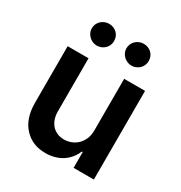

<svg xmlns="http://www.w3.org/2000/svg" viewBox="-178 -888 965 1023"><g transform="rotate(30 304.0 -376.5)"><path d="M194.6 -545.5V-218Q194.6 -194.2 201.3 -173.7Q208.1 -153.1 221.1 -137.8Q234 -122.5 253.4 -113.8Q272.7 -105.1 297.6 -105.1Q318.9 -105.1 339.7 -112.9Q360.4 -120.7 377 -136.2Q393.5 -151.6 403.6 -175.1Q413.7 -198.5 413.7 -229.4V-545.5H542.3V0H417.6V-96.9H411.9Q401.3 -71 384.6 -51.5Q367.9 -32 346.6 -19Q325.3 -6 300.2 0.5Q275.2 7.1 247.9 7.1Q207 7.1 174.9 -5.9Q142.8 -18.8 116.8 -46.5Q66.1 -100.5 66.1 -198.2V-545.5ZM342.7 -692.5Q342.7 -707 348.2 -719.3Q353.7 -731.5 363.1 -740.4Q372.5 -749.3 384.9 -754.4Q397.4 -759.6 411.6 -759.6Q426.1 -759.6 438.6 -754.6Q451 -749.6 460.2 -740.8Q469.5 -731.9 474.6 -719.5Q479.8 -707 479.8 -692.5Q479.8 -678.3 474.4 -666Q469.1 -653.8 459.7 -644.9Q450.3 -636 437.9 -630.9Q425.4 -625.7 411.6 -625.7Q397.7 -625.7 385.3 -631Q372.9 -636.4 363.5 -645.4Q354 -654.5 348.4 -666.5Q342.7 -678.6 342.7 -692.5ZM198.5 -759.6Q213.1 -759.6 225.5 -754.6Q237.9 -749.6 247.2 -740.8Q256.4 -731.9 261.5 -719.5Q266.7 -707 266.7 -692.5Q266.7 -678.3 261.4 -666Q256 -653.8 246.6 -644.9Q237.2 -636 224.8 -630.9Q212.4 -625.7 198.5 -625.7Q184.7 -625.7 172.2 -631Q159.8 -636.4 150.4 -645.4Q141 -654.5 135.3 -666.5Q129.6 -678.6 129.6 -692.5Q129.6 -707 135.1 -719.3Q140.6 -731.5 150 -740.4Q159.4 -749.3 171.9 -754.4Q184.3 -759.6 198.5 -759.6Z"/></g></svg>

Font: Inter P Semi Bold
Style: Regular
Weight: 600
Designer: Rasmus Andersson
Foundry: rsms
Version: Version 3.018;git-588b23468